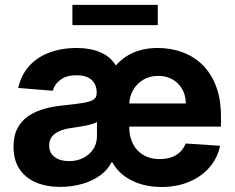

<svg xmlns="http://www.w3.org/2000/svg" viewBox="-20 -747 954 778"><path d="M634.2 10.7Q557.9 10.7 501.1 -22.5Q444.2 -55.8 423.3 -116.8L418.3 -437.5Q452.1 -496.8 502.1 -524.7Q552.2 -552.6 618.6 -552.6Q672.9 -552.6 719.6 -535.3Q766.3 -518.1 801.1 -483.7Q835.9 -449.2 855.6 -397.2Q875.4 -345.2 875.4 -275.6V-234H425.8V-327.8H733Q732.6 -360.4 718.4 -385.7Q704.2 -410.9 679.2 -425.2Q654.1 -439.6 621.4 -439.6Q586.6 -439.6 560.4 -423.8Q534.1 -408 519.2 -381.4Q504.3 -354.8 503.6 -322.8V-233.7Q503.6 -193.2 518.8 -163.7Q534.1 -134.2 561.8 -118.3Q589.5 -102.3 627.1 -102.3Q652.7 -102.3 673.5 -109.4Q694.2 -116.5 709.3 -130.7Q724.4 -144.9 732.2 -165.5L871.8 -156.2Q861.2 -105.8 828.5 -68.4Q795.8 -30.9 745.9 -10.1Q696 10.7 634.2 10.7ZM259.2 -94.1Q292.6 -94.1 318.2 -107.4Q343.8 -120.7 358.3 -143.5Q372.9 -166.2 372.9 -195V-252.8Q365.8 -248.2 353.5 -244.5Q341.3 -240.8 326 -237.7Q310.7 -234.7 295.5 -232.4Q280.2 -230.1 267.8 -228.3Q241.1 -224.4 221.2 -215.9Q201.3 -207.4 190.3 -193Q179.3 -178.6 179.3 -157.3Q179.3 -126.4 201.9 -110.3Q224.4 -94.1 259.2 -94.1ZM224.4 10.3Q168 10.3 125.2 -8Q82.4 -26.3 58.6 -62.5Q34.8 -98.7 34.8 -152.3Q34.8 -197.8 51.5 -228.5Q68.2 -259.2 96.9 -278.1Q125.7 -296.9 162.6 -306.8Q199.6 -316.8 239.7 -320.3Q287.3 -325.3 316.4 -329.9Q345.5 -334.5 358.7 -343.2Q371.8 -351.9 371.8 -369.3V-371.4Q371.8 -405.2 350.7 -423.7Q329.5 -442.1 290.8 -442.1Q250.4 -442.1 225.9 -424.4Q201.3 -406.6 193.9 -379.3L54 -390.6Q64.6 -440.3 95.7 -476.7Q126.8 -513.1 176.8 -532.8Q226.9 -552.6 294 -552.6Q319.2 -552.6 344.1 -547.9Q369 -543.3 391.5 -533Q414.1 -522.7 431.6 -505Q449.2 -487.2 459.5 -461.3L441.1 -89.1H431.5Q416.9 -58.6 385.8 -36.2Q354.8 -13.8 312.9 -1.8Q271 10.3 224.4 10.3ZM619.3 -727.3V-645.2H273.4V-727.3Z"/></svg>

Font: InterMG
Style: Bold
Weight: 700
Designer: Rasmus Andersson
Foundry: rsms
Version: Version 3.019;December 26, 2023;FontCreator 15.0.0.2955 64-b